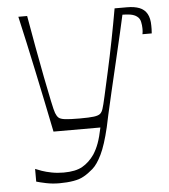

<svg xmlns="http://www.w3.org/2000/svg" viewBox="-51 -527 691 783"><g transform="rotate(-5 295.0 -135.5)"><path d="M67 195V143Q76 147 93 153Q110 159 133 163.5Q156 168 182 168Q231 168 259 152Q287 136 308 106Q321 86 330 61.5Q339 37 347 -2H155Q142 -66 129 -129Q116 -192 103 -253Q90 -314 77.5 -371.5Q65 -429 53 -481H89Q100 -418 112 -351.5Q124 -285 135.5 -226.5Q147 -168 155.5 -127.5Q164 -87 168 -77Q173 -64 180 -57.5Q187 -51 206 -48.5Q225 -46 266 -46Q306 -46 324.5 -48.5Q343 -51 350.5 -57.5Q358 -64 362 -77Q366 -88 375 -128.5Q384 -169 397 -227.5Q410 -286 423 -352Q436 -418 447 -481H483Q474 -439 460.5 -381Q447 -323 432.5 -261Q418 -199 405 -144Q392 -89 383.5 -50Q375 -11 373 -1Q356 71 337.5 109Q319 147 299.5 164Q280 181 262 191Q245 201 219 205.5Q193 210 161 210Q132 210 106 204.5Q80 199 67 195ZM443 -453 449 -481Q454 -481 462.5 -481Q471 -481 498 -481Q528 -481 548.5 -473Q569 -465 579.5 -446.5Q590 -428 590 -398Q590 -392 590 -383.5Q590 -375 589 -366H551Q552 -372 552.5 -375.5Q553 -379 553 -383.5Q553 -388 553 -391Q553 -402 550 -416.5Q547 -431 536 -439Q526 -447 509 -450Q492 -453 443 -453Z"/></g></svg>

Font: Ojuju Light
Style: Regular
Weight: 300
Designer: Chisaokwu Joboson, Mirko Velimirovic
Foundry: Udi Foundry
Version: Version 1.000